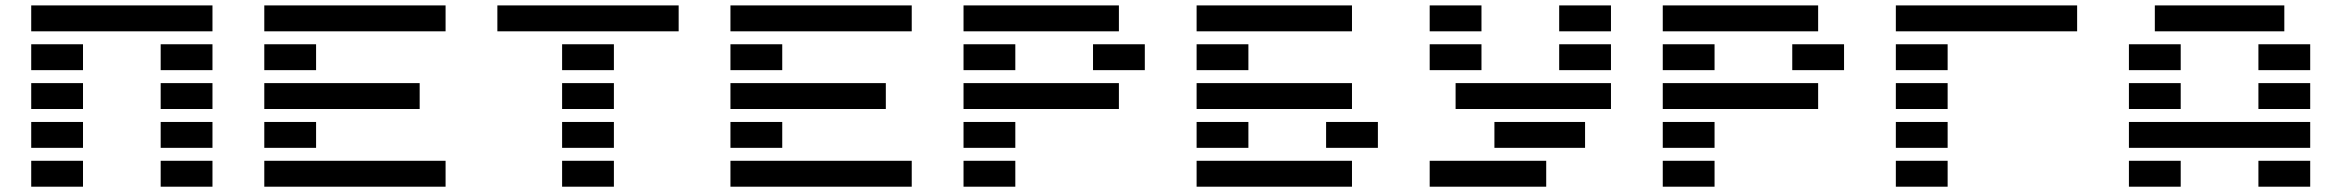

<svg xmlns="http://www.w3.org/2000/svg" viewBox="-20 -704 8829 724"><path d="M585.9 0V-97.7H781.2V0ZM97.7 -585.9V-683.6H781.2V-585.9ZM97.7 -439.5V-537.1H293V-439.5ZM585.9 -439.5V-537.1H781.2V-439.5ZM97.7 -293V-390.6H293V-293ZM585.9 -293V-390.6H781.2V-293ZM97.7 -146.5V-244.1H293V-146.5ZM585.9 -146.5V-244.1H781.2V-146.5ZM97.7 0V-97.7H293V0Z M1660.2 -97.7V0H976.6V-97.7ZM976.6 -585.9V-683.6H1660.2V-585.9ZM976.6 -439.5V-537.1H1171.9V-439.5ZM976.6 -293V-390.6H1562.5V-293ZM976.6 -146.5V-244.1H1171.9V-146.5Z M2099.6 0V-97.7H2294.9V0ZM1855.5 -585.9V-683.6H2539.1V-585.9ZM2099.6 -439.5V-537.1H2294.9V-439.5ZM2099.6 -293V-390.6H2294.9V-293ZM2099.6 -146.5V-244.1H2294.9V-146.5Z M3418 -97.7V0H2734.4V-97.7ZM2734.4 -585.9V-683.6H3418V-585.9ZM2734.4 -439.5V-537.1H2929.7V-439.5ZM2734.4 -293V-390.6H3320.3V-293ZM2734.4 -146.5V-244.1H2929.7V-146.5Z M3613.3 0V-97.7H3808.6V0ZM4199.2 -683.6V-585.9H3613.3V-683.6ZM3613.3 -439.5V-537.1H3808.6V-439.5ZM4101.6 -439.5V-537.1H4296.9V-439.5ZM3613.3 -293V-390.6H4199.2V-293ZM3613.3 -146.5V-244.1H3808.6V-146.5Z M4492.2 0V-97.7H5078.1V0ZM5078.1 -683.6V-585.9H4492.2V-683.6ZM4492.2 -439.5V-537.1H4687.5V-439.5ZM4492.2 -293V-390.6H5078.1V-293ZM4492.2 -146.5V-244.1H4687.5V-146.5ZM4980.5 -146.5V-244.1H5175.8V-146.5Z M5371.1 -585.9V-683.6H5566.4V-585.9ZM5859.4 -585.9V-683.6H6054.7V-585.9ZM5371.1 -439.5V-537.1H5566.4V-439.5ZM5859.4 -439.5V-537.1H6054.7V-439.5ZM6054.7 -390.6V-293H5468.8V-390.6ZM5615.2 -146.5V-244.1H5957V-146.5ZM5810.5 -97.7V0H5371.1V-97.7Z M6250 0V-97.7H6445.3V0ZM6835.9 -683.6V-585.9H6250V-683.6ZM6250 -439.5V-537.1H6445.3V-439.5ZM6738.3 -439.5V-537.1H6933.6V-439.5ZM6250 -293V-390.6H6835.9V-293ZM6250 -146.5V-244.1H6445.3V-146.5Z M7128.9 0V-97.7H7324.2V0ZM7128.9 -585.9V-683.6H7812.5V-585.9ZM7128.9 -439.5V-537.1H7324.2V-439.5ZM7128.9 -293V-390.6H7324.2V-293ZM7128.9 -146.5V-244.1H7324.2V-146.5Z M8496.1 0V-97.7H8691.4V0ZM8593.8 -683.6V-585.9H8105.5V-683.6ZM8007.8 -439.5V-537.1H8203.1V-439.5ZM8496.1 -439.5V-537.1H8691.4V-439.5ZM8007.8 -293V-390.6H8203.1V-293ZM8496.1 -293V-390.6H8691.4V-293ZM8691.4 -244.1V-146.5H8007.8V-244.1ZM8007.8 0V-97.7H8203.1V0Z"/></svg>

Font: Trigram
Style: Regular
Weight: 400
Designer: GGBotNet
Foundry: GGBotNet
Version: 1.05